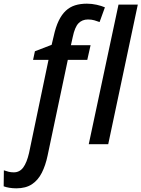

<svg xmlns="http://www.w3.org/2000/svg" viewBox="-127 -785 770 1045"><path d="M-38 240Q-58 240 -76 237Q-94 234 -107 229L-106 142Q-92 147 -79.5 150Q-67 153 -52 153Q-20 153 -0.5 126.5Q19 100 31 48L137 -459H53L63 -506L154 -541L165 -587Q176 -638 192.5 -672Q209 -706 231 -726.5Q253 -747 281.5 -756Q310 -765 346 -765Q373 -765 399.5 -759Q426 -753 444 -745L415 -665Q402 -670 386.5 -674.5Q371 -679 352 -679Q320 -679 300 -658Q280 -637 269 -584L259 -539H366L348 -459H242L132 62Q121 115 100.5 155.5Q80 196 46.5 218Q13 240 -38 240ZM356 0 518 -760H623L462 0Z"/></svg>

Font: Noto Sans Display Medium
Style: Italic
Weight: 500
Italic angle: -12°
Designer: Monotype Design Team
Foundry: Monotype Imaging Inc.
Version: Version 2.003